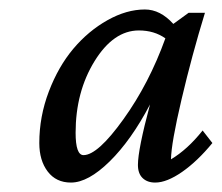

<svg xmlns="http://www.w3.org/2000/svg" viewBox="-20 -601 466 403"><path d="M128.9 -217.8Q97.7 -217.8 80.1 -241Q62.5 -264.2 62.5 -300.8Q62.5 -356.4 82.5 -408.9Q102.5 -461.4 134 -498.8Q165.5 -536.1 205.6 -558.6Q245.6 -581.1 284.2 -581.1Q316.4 -581.1 343.8 -550.8L376 -574.2H410.2Q382.8 -484.9 361.1 -392.6Q339.4 -300.3 338.9 -266.6Q373.5 -287.1 405.3 -327.1L425.8 -300.8Q394.5 -262.7 362.3 -240.2Q330.1 -217.8 305.7 -217.8Q289.1 -217.8 279.3 -227.3Q269.5 -236.8 269.5 -254.9Q269.5 -287.1 294.9 -381.8Q255.4 -306.6 210.2 -262.2Q165 -217.8 128.9 -217.8ZM138.7 -322.3Q138.7 -275.4 155.3 -275.4Q185.1 -275.4 239 -350.6Q293 -425.8 327.1 -520.5Q303.7 -537.1 271.5 -537.1Q218.3 -537.1 178.5 -472.7Q138.7 -408.2 138.7 -322.3Z"/></svg>

Font: Crimson Pro
Style: Italic
Weight: 400
Italic angle: -12°
Designer: Jacques Le Bailly
Foundry: Baron von Fonthausen
Version: Version 1.003